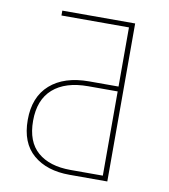

<svg xmlns="http://www.w3.org/2000/svg" viewBox="-78 -748 718 815"><g transform="rotate(10 281.0 -340.5)"><path d="M439 0H276Q178 0 119.5 -50Q61 -100 61 -199Q61 -298 121.5 -351.5Q182 -405 290 -405H416V-660H125V-681H439ZM416 -21V-384H289Q191 -384 137.5 -337Q84 -290 84 -199Q84 -109 135 -65Q186 -21 277 -21Z"/></g></svg>

Font: Fira Sans Thin
Style: Regular
Weight: 100
Designer: bBox Type GmbH & Carrois Corporate GbR & Edenspiekermann AG
Foundry: bBox Type GmbH & Carrois Corporate GbR & Edenspiekermann AG
Version: Version 4.301